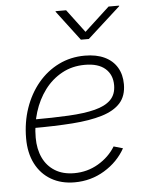

<svg xmlns="http://www.w3.org/2000/svg" viewBox="-54 -796 649 849"><g transform="rotate(-5 270.5 -371.5)"><path d="M243.2 9.3Q183.6 9.3 139.2 -16.6Q94.7 -42.5 70.3 -90.1Q45.9 -137.7 45.9 -202.6Q45.9 -274.4 67.4 -336.7Q88.9 -398.9 127.9 -445.8Q167 -492.7 220 -518.8Q272.9 -544.9 335.9 -544.9Q387.7 -544.9 423.8 -527.6Q460 -510.3 478.8 -478.5Q497.6 -446.8 497.6 -404.3Q497.6 -352.1 469.5 -320.8Q441.4 -289.6 387.2 -273.2Q333 -256.8 255.1 -251.2Q177.2 -245.6 78.1 -245.6L82 -283.2Q172.4 -283.2 241.9 -286.9Q311.5 -290.5 358.6 -302.5Q405.8 -314.5 429.9 -338.6Q454.1 -362.8 454.1 -403.8Q454.1 -450.2 423.1 -477.3Q392.1 -504.4 333 -504.4Q276.4 -504.4 231 -479.5Q185.5 -454.6 153.8 -412.1Q122.1 -369.6 105.2 -315.4Q88.4 -261.2 88.4 -202.1Q88.4 -151.9 106.4 -113.3Q124.5 -74.7 159.7 -53Q194.8 -31.2 245.1 -31.2Q303.2 -31.2 351.8 -59.8Q400.4 -88.4 428.2 -133.8L468.8 -122.1Q436.5 -64 376.2 -27.3Q315.9 9.3 243.2 9.3ZM271.5 -752 348.6 -649.4 460 -752H506.8V-749.5L360.4 -616.7H325.2L224.6 -749.5L225.1 -752Z"/></g></svg>

Font: Inter 20pt ExtraLight
Style: Italic
Weight: 250
Italic angle: -9.3988°
Version: Version 4.001;git-66647c0bb